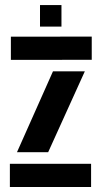

<svg xmlns="http://www.w3.org/2000/svg" viewBox="-20 -746 405 766"><path d="M19.4 0V-92.6H343.4V0ZM23.4 -507.1V-599.6L346 -600V-507.4ZM47.7 -138.7 191.3 -461.3H318.4L172.1 -138.7ZM139.6 -640V-725.7H225.2V-640Z"/></svg>

Font: Big Shoulders Stencil Display SC Thin
Style: Regular
Weight: 100
Designer: Patric King
Foundry: XO Type Co
Version: Version 2.001